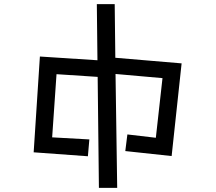

<svg xmlns="http://www.w3.org/2000/svg" viewBox="-20 -785 1040 924"><path d="M593 -138 730 -122 762 -409 536 -429 544 119H456L450 -415L252 -428L231 -124L410 -114L403 -33L142 -52L172 -513L449 -495L446 -765H532L535 -507L854 -480L806 -34L583 -58Z"/></svg>

Font: Stick
Style: Regular
Weight: 400
Designer: Fontworks Inc.
Foundry: Fontworks Inc.
Version: Version 1.100